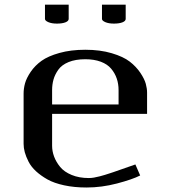

<svg xmlns="http://www.w3.org/2000/svg" viewBox="-20 -812 748 842"><path d="M427.2 -791.5H531.2V-729Q531.2 -719.7 517.1 -714.1Q502.9 -708.5 479.5 -708.5Q457 -708.5 442.1 -714.8Q427.2 -721.2 427.2 -729ZM177.2 -791.5H281.2V-729Q281.2 -719.7 267.1 -714.1Q252.9 -708.5 229.5 -708.5Q207 -708.5 192.1 -714.8Q177.2 -721.2 177.2 -729ZM369.6 -31.2Q379.9 -31.2 392.1 -33.2Q404.3 -35.2 417.7 -38.8Q431.2 -42.5 440.4 -45.2Q449.7 -47.9 462.2 -52.2Q474.6 -56.6 477.1 -57.1L573.7 -90.8L594.7 -42.5Q560.1 -24.9 492.9 -7.3Q425.8 10.3 359.4 10.3Q305.7 10.3 261.5 0.7Q217.3 -8.8 188.2 -25.1Q159.2 -41.5 137.9 -61Q116.7 -80.6 105.2 -103Q93.8 -125.5 88.6 -144.5Q83.5 -163.6 83.5 -181.2V-401.9Q83.5 -423.8 89.8 -446.8Q96.2 -469.7 114.7 -497.1Q133.3 -524.4 162.1 -545.2Q190.9 -565.9 240.7 -579.8Q290.5 -593.8 354 -593.8Q419.4 -593.8 470.2 -578.6Q521 -563.5 549.1 -541.7Q577.1 -520 595.5 -492.7Q613.8 -465.3 619.4 -444.3Q625 -423.3 625 -406.2V-312.5H208.5V-172.9Q208.5 -148.9 217.3 -125.2Q226.1 -101.6 243.9 -79.8Q261.7 -58.1 294.4 -44.7Q327.1 -31.2 369.6 -31.2ZM208.5 -354H500V-416.5Q500 -444.3 491.9 -467.8Q483.9 -491.2 467.5 -510.7Q451.2 -530.3 422.1 -541.3Q393.1 -552.2 354 -552.2Q311 -552.2 280.8 -539.8Q250.5 -527.3 235.6 -506.1Q220.7 -484.9 214.6 -463.1Q208.5 -441.4 208.5 -416.5Z"/></svg>

Font: Resagnicto
Style: Bold
Weight: 700
Version: Version 0.9991